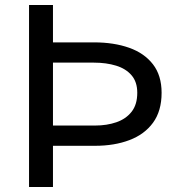

<svg xmlns="http://www.w3.org/2000/svg" viewBox="-20 -743 691 763"><path d="M622.2 -374.3Q622.2 -301.9 588.1 -255.3Q554 -208.7 494.2 -186.2Q434.5 -163.6 357.9 -163.6H190.5V0H95.4V-723H190.5V-574.6H354Q432.5 -574.6 493.1 -553.2Q553.6 -531.8 587.9 -487.4Q622.2 -443 622.2 -374.3ZM525.5 -374.3Q525.5 -417.5 502.8 -443.8Q480.2 -470.2 441.2 -482.1Q402.3 -494.1 353.3 -494.1L190.5 -494.3V-244.1H357.9Q404.6 -244.1 442.5 -257.2Q480.5 -270.3 503 -298.9Q525.5 -327.5 525.5 -374.3Z"/></svg>

Font: Public Sans Thin
Style: Regular
Weight: 100
Designer: The Public Sans project authors (U.S. Web Design System). Libre Franklin designed by Pablo Impallari and Rodrigo Fuenzal
Version: Version 1.008